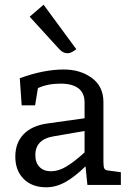

<svg xmlns="http://www.w3.org/2000/svg" viewBox="-20 -785 558 815"><path d="M493 -54V0H351L343 -79Q298 -35 258 -12.5Q218 10 176 10Q116 10 80.5 -25.5Q45 -61 45 -120Q45 -179 80.5 -215.5Q116 -252 182 -261L339 -283V-350Q339 -390 313 -410Q287 -430 237 -430Q182 -430 141 -411L129 -338H72L64 -453Q165 -490 251 -490Q321 -490 370 -454Q419 -418 419 -352V-98Q419 -77 423 -69.5Q427 -62 441 -61ZM197 -58Q228 -58 261.5 -78Q295 -98 339 -138V-229L206 -206Q169 -200 149.5 -180Q130 -160 130 -127Q130 -94 148 -76Q166 -58 197 -58ZM232 -576 106 -714 165 -765 304 -576Q302 -575 295 -570Q288 -565 281 -562Q274 -559 266 -559Q248 -559 232 -576Z"/></svg>

Font: Enriqueta
Style: Regular
Weight: 400
Designer: Viviana Monsalve, Gustavo Ibarra
Foundry: 72Puntos
Version: Version 2.000